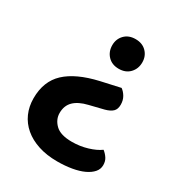

<svg xmlns="http://www.w3.org/2000/svg" viewBox="-156 -582 792 853"><g transform="rotate(30 239.5 -155.5)"><path d="M347 -259Q361 -249 371 -232Q381 -215 381 -192Q381 -169 368.5 -157Q356 -145 330 -138L257 -120Q211 -109 187.5 -86Q164 -63 164 -25Q164 8 190 33.5Q216 59 275 59Q316 59 354 47.5Q392 36 415 19Q429 30 438.5 44.5Q448 59 448 79Q448 100 434 116Q420 132 395.5 143.5Q371 155 336.5 161Q302 167 262 167Q208 167 165 153Q122 139 92 113.5Q62 88 46.5 53Q31 18 31 -24Q31 -111 85 -161.5Q139 -212 248 -237ZM370 -403Q370 -370 349 -348Q328 -326 293 -326Q258 -326 237 -348Q216 -370 216 -403Q216 -435 237 -456.5Q258 -478 293 -478Q328 -478 349 -456.5Q370 -435 370 -403Z"/></g></svg>

Font: Baloo Chettan 2 SemiBold
Style: Regular
Weight: 600
Designer: Maithili Shingre, Unnati Kotecha and Ek Type
Foundry: Ek Type
Version: Version 1.640;hotconv 1.0.111;makeotfexe 2.5.65597; ttfautoh